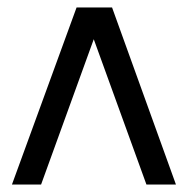

<svg xmlns="http://www.w3.org/2000/svg" viewBox="-20 -494 506 514"><path d="M451 0H372L231 -389L90 0H12L185 -474H280Z"/></svg>

Font: Coval
Style: Light
Weight: 300
Foundry: Context Ltd
Version: Version 001.000